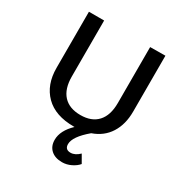

<svg xmlns="http://www.w3.org/2000/svg" viewBox="-210 -837 1185 1247"><g transform="rotate(30 382.5 -213.5)"><path d="M555 -680 669 -681V-262Q669 -166 626.5 -99Q584 -32 503 -4Q408 76 408 132Q408 173 450 173Q483 173 516 141L550 200Q532 222 499.5 238Q467 254 432 254Q380 254 349.5 226.5Q319 199 319 151Q319 82 389 15H383Q244 15 170 -59Q96 -133 96 -259V-680H210V-260Q210 -168 254.5 -119.5Q299 -71 383 -71Q466 -71 510.5 -119.5Q555 -168 555 -260Z"/></g></svg>

Font: Martel Sans DemiBold
Style: Regular
Weight: 600
Designer: Dan Reynolds and Mathieu Réguer
Foundry: Dan Reynolds and Mathieu Réguer
Version: Version 1.001;PS 001.001;hotconv 1.0.70;makeotf.lib2.5.58329